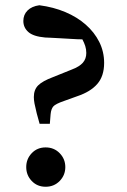

<svg xmlns="http://www.w3.org/2000/svg" viewBox="-20 -697 485 732"><path d="M154 -135Q186 -135 207.5 -113Q229 -91 229 -60Q229 -29 207.5 -7Q186 15 154 15Q122 15 101 -7Q80 -29 80 -60Q80 -91 101 -113Q122 -135 154 -135ZM254 -432Q283 -443 296 -458Q309 -473 309 -495Q309 -509 305 -521.5Q301 -534 294 -547Q277 -547 255 -548.5Q233 -550 212 -551Q191 -552 174.5 -553Q158 -554 152 -554Q107 -558 88 -575Q69 -592 69 -617Q69 -641 85 -657Q101 -673 130 -677Q184 -670 229 -651Q274 -632 307 -603Q340 -574 358.5 -537Q377 -500 377 -457Q377 -407 351 -377Q325 -347 274 -330L224 -312Q192 -301 183.5 -291.5Q175 -282 173 -262L170 -225H131L120 -265Q114 -289 111.5 -302.5Q109 -316 109 -327Q109 -355 125.5 -371.5Q142 -388 182 -403Z"/></svg>

Font: Source Serif Pro Semibold
Style: Regular
Weight: 600
Designer: Frank Grießhammer
Foundry: Adobe Systems Incorporated
Version: Version 1.014;PS Version 1.0;hotconv 1.0.73;makeotf.lib2.5.5